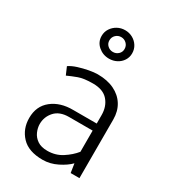

<svg xmlns="http://www.w3.org/2000/svg" viewBox="-188 -855 859 965"><g transform="rotate(30 241.5 -373.0)"><path d="M113 -136Q113 -178 141 -209Q169 -240 223 -240H360V-117Q335 -86 297.5 -62Q260 -38 213 -38Q177 -38 155 -53Q133 -68 123 -91Q113 -114 113 -136ZM105 -412Q131 -424 161 -435Q191 -446 244 -446Q303 -446 331.5 -413Q360 -380 360 -330V-281H225Q149 -282 100.5 -243.5Q52 -205 52 -136Q52 -73 92.5 -30Q133 13 215 13Q258 13 299 -7.5Q340 -28 363 -52L371 0H422V-340Q422 -388 400 -423.5Q378 -459 337.5 -478.5Q297 -498 241 -498Q221 -498 191.5 -492.5Q162 -487 133.5 -478Q105 -469 86 -456ZM250 -759Q226 -759 206 -748Q186 -737 173.5 -718Q161 -699 161 -675Q161 -640 187.5 -617Q214 -594 250 -594Q274 -594 294 -604.5Q314 -615 326 -633.5Q338 -652 338 -675Q338 -699 326 -718Q314 -737 294 -748Q274 -759 250 -759ZM250 -633Q232 -633 219 -645Q206 -657 206 -675Q206 -694 219 -706.5Q232 -719 250 -719Q268 -719 281 -706.5Q294 -694 294 -675Q294 -657 281 -645Q268 -633 250 -633Z"/></g></svg>

Font: Catamaran Thin Light
Style: Regular
Weight: 300
Version: Version 2.000